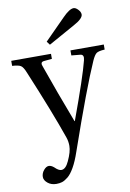

<svg xmlns="http://www.w3.org/2000/svg" viewBox="-108 -785 739 1089"><g transform="rotate(-10 261.5 -240.5)"><path d="M212 -562 331 -682Q371 -723 395 -723Q407 -723 420.5 -708.5Q434 -694 434 -680Q434 -656 378 -626L227 -542ZM-5 -461V-490H224V-461L181 -457Q165 -456 162.5 -447.5Q160 -439 166 -426Q221 -269 289 -91H291Q380 -333 402 -422Q410 -453 388 -456L336 -461V-490H528V-461Q492 -459 480 -450Q468 -441 454 -410Q390 -266 269 82Q251 135 231.5 169Q212 203 193 218Q174 233 159.5 237.5Q145 242 127 242Q97 242 77 225.5Q57 209 57 190Q57 169 71.5 151.5Q86 134 101 134Q115 134 131 148Q152 169 168 169Q193 169 212 127Q236 76 236 42Q236 16 228 -7Q175 -160 71 -409Q58 -442 44.5 -450.5Q31 -459 -5 -461Z"/></g></svg>

Font: Linguistics Pro
Style: Regular
Weight: 400
Designer: Stefan Peev, Context Ltd
Foundry: Stefan Peev, Context Ltd
Version: Version 001.000